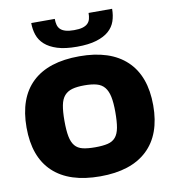

<svg xmlns="http://www.w3.org/2000/svg" viewBox="-105 -1097 1076 1197"><g transform="rotate(-10 433.0 -498.0)"><path d="M430 -811Q355 -811 306 -826.5Q257 -842 227.5 -868.5Q198 -895 186 -930.5Q174 -966 174 -1006H323Q323 -985 327.5 -968Q332 -951 344 -939.5Q356 -928 377 -922Q398 -916 430 -916Q463 -916 483.5 -922Q504 -928 516 -939.5Q528 -951 532.5 -968Q537 -985 537 -1006H686Q686 -964 674 -928.5Q662 -893 632.5 -867Q603 -841 553.5 -826Q504 -811 430 -811ZM433 10Q237 10 134.5 -86.5Q32 -183 32 -369Q32 -556 134 -653Q236 -750 433 -750Q628 -750 731 -652.5Q834 -555 834 -369Q834 -184 731 -87Q628 10 433 10ZM433 -174Q481 -174 512.5 -181.5Q544 -189 562 -210.5Q580 -232 587 -270Q594 -308 594 -369Q594 -428 586 -466Q578 -504 559.5 -526.5Q541 -549 510 -557.5Q479 -566 433 -566Q386 -566 355.5 -557.5Q325 -549 306 -527.5Q287 -506 279.5 -467.5Q272 -429 272 -369Q272 -308 279.5 -270Q287 -232 305 -210.5Q323 -189 354 -181.5Q385 -174 433 -174Z"/></g></svg>

Font: Encode Sans Wide
Style: Black
Weight: 900
Designer: Pablo Impallari, Andres Torresi
Foundry: Pablo Impallari, Andres Torresi
Version: Version 1.000; ttfautohint (v1.00) -l 8 -r 50 -G 200 -x 14 -